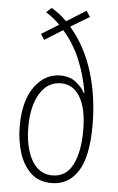

<svg xmlns="http://www.w3.org/2000/svg" viewBox="-54 -848 518 845"><g transform="rotate(5 204.5 -425.5)"><path d="M140 -809Q176 -788 208 -756L294 -810L311 -784L228 -734Q297 -654 330.5 -544.5Q364 -435 364 -310Q364 -170 322 -105.5Q280 -41 206 -41Q149 -41 113.5 -75Q78 -109 61.5 -163Q45 -217 45 -278Q45 -391 90.5 -453.5Q136 -516 204 -516Q247 -516 274.5 -493.5Q302 -471 313 -448H316Q305 -521 276 -591.5Q247 -662 199 -716L119 -666L103 -691L179 -738Q165 -753 148.5 -766Q132 -779 117 -788ZM210 -482Q151 -482 117 -426.5Q83 -371 83 -277Q83 -220 97 -174Q111 -128 138.5 -101.5Q166 -75 207 -75Q267 -75 296 -131.5Q325 -188 325 -284Q325 -380 294.5 -431Q264 -482 210 -482Z"/></g></svg>

Font: Noto Sans Tamil UI ExtraCondensed ExtraLight
Style: Regular
Weight: 200
Width: 2
Designer: Jelle Bosma - Monotype Design Team
Foundry: Monotype Imaging Inc.
Version: Version 2.004; ttfautohint (v1.8.4.7-5d5b)